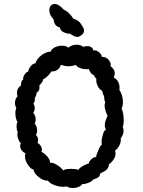

<svg xmlns="http://www.w3.org/2000/svg" viewBox="-20 -942 714 962"><path d="M600 -338Q600 -317 595 -308Q599 -297 599 -286Q599 -267 585 -249Q587 -232 579 -215Q571 -198 556 -187Q559 -180 559 -173Q559 -158 549.5 -143.5Q540 -129 526 -119Q525 -103 514.5 -92.5Q504 -82 483 -74Q480 -60 474 -55Q468 -50 459.5 -47Q451 -44 446 -42Q442 -33 421.5 -25.5Q401 -18 392 -20Q388 -12 374.5 -6Q361 0 345 0Q326 0 314 -8Q304 -6 297 -6Q276 -6 253 -14.5Q230 -23 220 -37Q199 -35 174.5 -54.5Q150 -74 148 -93Q136 -93 120.5 -115.5Q105 -138 105 -159Q105 -167 108 -174Q96 -179 88.5 -189Q81 -199 81 -211Q81 -218 84 -225Q77 -231 72 -243.5Q67 -256 67 -268Q67 -274 69 -280Q63 -292 63 -309Q63 -324 68 -330Q63 -337 60 -349.5Q57 -362 57 -375Q57 -391 62 -401Q55 -412 55 -427Q55 -437 59 -446.5Q63 -456 68 -459Q65 -468 65 -477Q65 -500 85 -514Q85 -539 97 -544Q93 -551 102 -566.5Q111 -582 120 -582Q124 -598 134.5 -611Q145 -624 158 -625Q163 -646 187.5 -665Q212 -684 234 -683Q238 -697 255 -705Q272 -713 291 -713Q313 -713 323 -703Q328 -709 339.5 -713.5Q351 -718 364 -718Q384 -718 398 -707Q407 -711 417 -711Q430 -711 438 -705Q446 -699 447 -689Q459 -693 473.5 -682.5Q488 -672 491 -656Q502 -659 513.5 -651.5Q525 -644 531 -632Q537 -620 533 -611Q542 -605 548.5 -595.5Q555 -586 555 -574Q555 -565 550 -553Q564 -547 571.5 -533Q579 -519 579 -503Q579 -496 578 -492Q586 -481 591 -464.5Q596 -448 596 -431Q596 -411 589 -398Q594 -390 597 -372.5Q600 -355 600 -338ZM461 -155Q462 -164 472.5 -189Q483 -214 490 -217Q489 -220 489 -228Q489 -247 495.5 -268.5Q502 -290 511 -292Q505 -303 505 -315Q505 -332 519 -362Q514 -371 509 -386.5Q504 -402 504 -414Q504 -424 508 -428Q502 -438 502 -457Q493 -477 492 -487Q478 -493 469 -512.5Q460 -532 463 -547Q454 -555 451 -565Q441 -569 435.5 -576Q430 -583 425 -596L414 -595Q397 -595 382 -600.5Q367 -606 360 -617Q341 -610 323 -610Q306 -610 285 -617Q280 -600 266.5 -591.5Q253 -583 237 -584Q232 -574 219.5 -561.5Q207 -549 196 -545Q196 -536 187.5 -526Q179 -516 177 -513Q178 -510 178 -504Q178 -486 163 -477Q163 -463 154 -450Q155 -448 155 -444Q155 -434 147 -422Q154 -414 154 -401Q154 -386 146 -377Q159 -362 159 -344Q159 -334 154 -322Q166 -310 166 -288Q166 -275 160 -266Q171 -255 171 -240Q171 -232 168 -226Q178 -221 184 -211.5Q190 -202 190 -192Q190 -189 188 -181Q204 -173 217 -158Q230 -143 231 -126Q243 -130 266.5 -115Q290 -100 296 -88Q306 -96 336 -96Q360 -96 372 -91Q379 -101 396 -111Q413 -121 424 -122Q426 -133 438 -144.5Q450 -156 461 -155ZM227 -891Q227 -905 234.5 -913.5Q242 -922 254 -922Q275 -922 300 -893Q312 -889 326 -875.5Q340 -862 346 -849Q358 -846 370.5 -837.5Q383 -829 387 -819Q401 -802 401 -788Q401 -775 387 -765Q376 -757 366 -757Q358 -757 349 -762Q340 -767 331 -773Q315 -773 299 -780.5Q283 -788 280 -804Q263 -809 256.5 -819.5Q250 -830 248 -846Q227 -867 227 -891Z"/></svg>

Font: Pangolin
Style: Regular
Weight: 400
Designer: Kevin Burke
Foundry: Google, Inc.
Version: Version 1.101